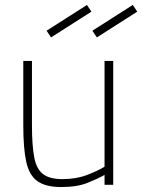

<svg xmlns="http://www.w3.org/2000/svg" viewBox="-20 -746 574 775"><path d="M227 9Q165 9 131.5 -14.5Q98 -38 86 -92.5Q74 -147 74 -240V-500H109V-242Q109 -160 118 -112Q127 -64 153.5 -43.5Q180 -23 232 -23Q288 -23 332 -40Q376 -57 402 -73V-500H437V0H402V-40Q376 -25 333.5 -8Q291 9 227 9ZM371 -595 353 -622 516 -726 534 -699ZM186 -595 168 -622 331 -726 349 -699Z"/></svg>

Font: Cairo Play ExtraLight
Style: Regular
Weight: 250
Version: Version 3.119